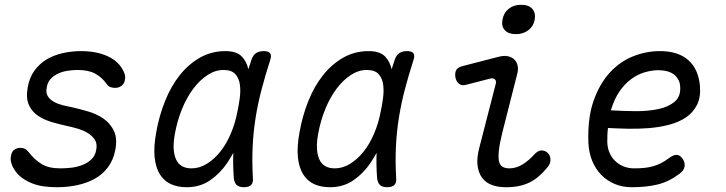

<svg xmlns="http://www.w3.org/2000/svg" viewBox="-20 -774 3040 804"><path d="M219 10Q190 10 164 6.5Q138 3 115 -6Q92 -15 72 -29.5Q52 -44 38 -67Q31 -78 27 -92.5Q23 -107 26 -121Q29 -140 40.5 -147.5Q52 -155 66 -155Q76 -155 84 -151Q92 -147 100 -137Q124 -106 153.5 -87.5Q183 -69 232 -69Q252 -69 276.5 -71.5Q301 -74 323.5 -82.5Q346 -91 362.5 -106.5Q379 -122 383 -147Q388 -172 377 -189Q366 -206 346.5 -217.5Q327 -229 304.5 -235.5Q282 -242 263 -246Q231 -253 198 -262.5Q165 -272 139.5 -289Q114 -306 101 -334.5Q88 -363 96 -408Q103 -449 124 -478Q145 -507 175 -525Q205 -543 242.5 -551.5Q280 -560 319 -560Q385 -560 432 -538Q479 -516 498 -474Q503 -464 504 -455.5Q505 -447 503 -441Q502 -426 490.5 -416Q479 -406 462 -406Q453 -406 443 -409Q433 -412 427 -422Q406 -451 378 -466Q350 -481 305 -481Q281 -481 259 -477Q237 -473 219.5 -464Q202 -455 190.5 -441.5Q179 -428 176 -409Q171 -386 180 -371.5Q189 -357 205 -348Q221 -339 240.5 -334Q260 -329 277 -326Q313 -318 350 -307Q387 -296 414.5 -276.5Q442 -257 457 -226Q472 -195 463 -147Q455 -104 432 -73.5Q409 -43 376 -25Q343 -7 302.5 1.5Q262 10 219 10Z M762 10Q724 10 695.5 -3Q667 -16 649.5 -44Q632 -72 627.5 -115Q623 -158 634 -219Q646 -288 671 -350.5Q696 -413 733 -459.5Q770 -506 818 -533Q866 -560 924 -560Q972 -560 994 -536Q1013 -515 1020 -484Q1026 -502 1032 -521Q1039 -543 1052 -551.5Q1065 -560 1084 -560Q1105 -560 1111.5 -550.5Q1118 -541 1111 -521Q1091 -459 1075.5 -400Q1060 -341 1050.5 -282Q1041 -223 1038 -160.5Q1035 -98 1039 -29Q1041 -9 1031.5 0.5Q1022 10 1001.5 10Q981 10 971 0.5Q961 -9 959 -29Q955 -84 957 -134Q946 -114 933 -94Q903 -49 860.5 -19.5Q818 10 762 10ZM782 -69Q815 -69 846 -88Q877 -107 902.5 -139Q928 -171 946.5 -214.5Q965 -258 974 -306Q980 -333 984 -363.5Q988 -394 984.5 -420Q981 -446 965.5 -463.5Q950 -481 916 -481Q881 -481 848.5 -459.5Q816 -438 789 -402Q762 -366 742 -317Q722 -268 712 -212Q700 -145 717 -107Q734 -69 782 -69Z M1362 10Q1324 10 1295.5 -3Q1267 -16 1249.5 -44Q1232 -72 1227.5 -115Q1223 -158 1234 -219Q1246 -288 1271 -350.5Q1296 -413 1333 -459.5Q1370 -506 1418 -533Q1466 -560 1524 -560Q1572 -560 1594 -536Q1613 -515 1620 -484Q1626 -502 1632 -521Q1639 -543 1652 -551.5Q1665 -560 1684 -560Q1705 -560 1711.5 -550.5Q1718 -541 1711 -521Q1691 -459 1675.5 -400Q1660 -341 1650.5 -282Q1641 -223 1638 -160.5Q1635 -98 1639 -29Q1641 -9 1631.5 0.5Q1622 10 1601.5 10Q1581 10 1571 0.5Q1561 -9 1559 -29Q1555 -84 1557 -134Q1546 -114 1533 -94Q1503 -49 1460.5 -19.5Q1418 10 1362 10ZM1382 -69Q1415 -69 1446 -88Q1477 -107 1502.5 -139Q1528 -171 1546.5 -214.5Q1565 -258 1574 -306Q1580 -333 1584 -363.5Q1588 -394 1584.5 -420Q1581 -446 1565.5 -463.5Q1550 -481 1516 -481Q1481 -481 1448.5 -459.5Q1416 -438 1389 -402Q1362 -366 1342 -317Q1322 -268 1312 -212Q1300 -145 1317 -107Q1334 -69 1382 -69Z M1932 -419Q1915 -414 1903 -422.5Q1891 -431 1887 -450Q1884 -470 1891 -481.5Q1898 -493 1920 -498L2067 -536Q2090 -542 2106.5 -538.5Q2123 -535 2133.5 -525Q2144 -515 2147.5 -499.5Q2151 -484 2146 -465L2083 -217Q2072 -172 2069 -143.5Q2066 -115 2069.5 -99Q2073 -83 2084 -76Q2095 -69 2113 -69Q2142 -69 2169 -86Q2196 -103 2218 -128Q2233 -144 2247.5 -144Q2262 -144 2272 -135Q2284 -125 2285 -107Q2286 -89 2273 -74Q2255 -52 2236.5 -36Q2218 -20 2197.5 -10Q2177 0 2153 5Q2129 10 2098 10Q2065 10 2039.5 0.5Q2014 -9 1998.5 -30Q1983 -51 1979.5 -83Q1976 -115 1988 -159L2056 -423Q2059 -436 2052 -442Q2045 -448 2033 -445ZM2140 -631Q2109 -631 2094 -647.5Q2079 -664 2084 -691Q2089 -720 2110 -737Q2131 -754 2162 -754Q2194 -754 2209 -737Q2224 -720 2219 -691Q2214 -664 2192.5 -647.5Q2171 -631 2140 -631Z M2838 -110Q2850 -92 2846.5 -75.5Q2843 -59 2825 -46Q2781 -13 2734 -1.5Q2687 10 2625 10Q2587 10 2554.5 -3.5Q2522 -17 2498 -41.5Q2474 -66 2460 -100Q2446 -134 2444 -175Q2440 -279 2465.5 -351.5Q2491 -424 2534 -470.5Q2577 -517 2632 -538.5Q2687 -560 2743 -560Q2820 -560 2862.5 -522Q2905 -484 2911 -414Q2915 -367 2898.5 -334.5Q2882 -302 2852 -282Q2822 -262 2781.5 -251.5Q2741 -241 2697 -237.5Q2653 -234 2608.5 -235Q2564 -236 2526 -238Q2524 -225 2523.5 -210Q2523 -195 2523 -178Q2524 -153 2533 -133Q2542 -113 2557.5 -98.5Q2573 -84 2593 -76.5Q2613 -69 2635 -69Q2660 -69 2679 -71Q2698 -73 2715.5 -78Q2733 -83 2748.5 -91Q2764 -99 2780 -111Q2800 -126 2813.5 -125.5Q2827 -125 2838 -110ZM2538 -312Q2587 -309 2639.5 -308.5Q2692 -308 2735.5 -317Q2779 -326 2805.5 -348.5Q2832 -371 2828 -414Q2827 -430 2819 -443Q2811 -456 2799.5 -464Q2788 -472 2772 -476Q2756 -480 2737 -480Q2710 -480 2680.5 -471.5Q2651 -463 2623.5 -443Q2596 -423 2574 -391Q2552 -359 2538 -312Z"/></svg>

Font: Maple Mono Light
Style: Italic
Weight: 300
Italic angle: -10°
Monospace: yes
Designer: subframe7536
Version: Version 7.000